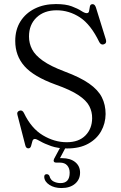

<svg xmlns="http://www.w3.org/2000/svg" viewBox="-20 -734 612 970"><path d="M319.5 16Q272.5 16 238.5 4Q204.5 -8 184 -20Q163.5 -32 156.5 -32Q146.5 -32 143.5 -20.2Q140.5 -8.5 137 3.5Q133.5 15.5 123 15.5Q111 15.5 107.5 -1L68 -154Q63.5 -170 79 -175Q93 -179.5 101 -163Q138 -85.5 196.5 -50.5Q255 -15.5 317 -15.5Q378 -15.5 411.5 -49.5Q445 -83.5 445.5 -136.5Q446 -169 431.2 -197.8Q416.5 -226.5 376.5 -253.2Q336.5 -280 260 -307Q150 -347 103.5 -399.8Q57 -452.5 57 -527Q57 -584 83.2 -625.8Q109.5 -667.5 155.8 -690.5Q202 -713.5 262.5 -713.5Q312 -713.5 342.5 -702Q373 -690.5 390.5 -679Q408 -667.5 418 -667.5Q428.5 -667.5 430.2 -679Q432 -690.5 434.2 -701.8Q436.5 -713 448 -713Q459.5 -713 465 -695L515 -534Q520.5 -515.5 504.5 -510Q490 -505.5 481.5 -521.5Q438.5 -610.5 383.8 -646.2Q329 -682 266 -682Q203 -682 164.8 -645.8Q126.5 -609.5 126.5 -549.5Q126.5 -515 142 -485Q157.5 -455 196.5 -427.2Q235.5 -399.5 307 -372.5Q385 -343.5 430.2 -311.8Q475.5 -280 494.5 -242.5Q513.5 -205 513.5 -158Q513 -110.5 490.8 -71Q468.5 -31.5 425.5 -7.8Q382.5 16 319.5 16ZM293 -5.5H320.5L283 65Q288 65 293.5 65Q335.5 65 360 85Q384.5 105 384.5 138Q384.5 173 359 194.5Q333.5 216 290.5 216Q254.5 216 229.8 200Q205 184 203.5 160.5Q203 146.5 215 146Q225.5 145.5 230 155.5Q235 175 251 183Q267 191 286 191Q332 191 332 138.5Q332 116 319.5 101.8Q307 87.5 282.5 87.5H264.5Q254.5 87.5 252 81.8Q249.5 76 253.5 68Z"/></svg>

Font: Fraunces 9pt S000 Light
Style: Regular
Weight: 300
Version: Version 1.000; ttfautohint (v1.8.3)